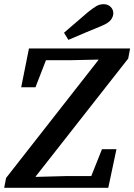

<svg xmlns="http://www.w3.org/2000/svg" viewBox="-28 -895 640 915"><path d="M-8 0 1 -47 441 -609V-611L302 -608H191L141 -479H73L110 -664H592L583 -616L142 -54V-52L291 -56H407L458 -184H527L488 0ZM277 -739Q306 -764 334 -788Q362 -812 391 -837Q416 -857 431.5 -866Q447 -875 466 -875Q486 -875 499 -862.5Q512 -850 512 -832Q512 -816 500.5 -800.5Q489 -785 455 -771Q416 -755 376.5 -738.5Q337 -722 298 -705Z"/></svg>

Font: Source Serif 4 SmText Semibold
Style: Italic
Weight: 600
Italic angle: -12°
Designer: Frank Grießhammer
Foundry: Adobe
Version: Version 4.005;hotconv 1.1.0;makeotfexe 2.6.0